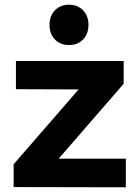

<svg xmlns="http://www.w3.org/2000/svg" viewBox="-20 -797 588 818"><path d="M213.9 -628.9Q190.9 -652.8 190.9 -690.9Q190.9 -729 213.9 -752.9Q236.8 -776.9 273.9 -776.9Q311 -776.9 334 -752.9Q356.9 -729 356.9 -690.9Q356.9 -652.8 334 -628.9Q311 -605 273.9 -605Q236.8 -605 213.9 -628.9ZM47.9 -537.1H506.8V-439.9L230 -121.1H516.1V1L38.1 0V-97.2L314.9 -416L47.9 -417Z"/></svg>

Font: TruenoSBd
Style: Demi
Weight: 600
Designer: Julieta Ulanovsky
Foundry: Julieta Ulanovsky
Version: Version 3.001b